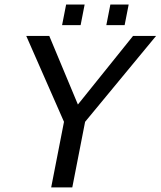

<svg xmlns="http://www.w3.org/2000/svg" viewBox="-20 -815 699 835"><path d="M294.4 0H202.6L258.3 -285.2L94.2 -658.7H194.3L318.8 -360.4L558.6 -658.7H658.7L350.1 -285.2ZM442.4 -705.6 460 -795.4H539.6L522 -705.6ZM250 -705.6 267.6 -795.4H348.1L330.6 -705.6Z"/></svg>

Font: Cousine
Style: Italic
Weight: 400
Italic angle: -12°
Monospace: yes
Designer: Steve Matteson
Foundry: Monotype Imaging Inc.
Version: Version 1.21